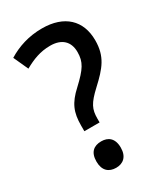

<svg xmlns="http://www.w3.org/2000/svg" viewBox="-184 -803 773 895"><g transform="rotate(-30 202.5 -356.0)"><path d="M126 -240V-210H208V-230C208 -281 220 -306 277 -359C345 -422 382 -465 382 -552C382 -659 314 -724 194 -724C123 -724 62 -704 10 -672L46 -593C91 -618 133 -635 187 -635C248 -635 283 -603 283 -546C283 -492 264 -464 200 -404C143 -352 126 -311 126 -240ZM104 -59C104 -10 131 12 170 12C207 12 235 -10 235 -59C235 -110 207 -130 170 -130C130 -130 104 -109 104 -59Z"/></g></svg>

Font: Noto Sans Thai Looped SemiCondensed Medium
Style: Regular
Weight: 500
Width: 4
Designer: Sasikarn Vongin, Ben Mitchell
Foundry: The Fontpad Ltd
Version: Version 1.001